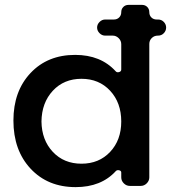

<svg xmlns="http://www.w3.org/2000/svg" viewBox="-20 -762 719 787"><path d="M628 -616H627Q612 -616 602 -606Q592 -596 592 -582V-35Q592 -21 581.5 -10.5Q571 0 557 0H512Q498 0 487.5 -10.5Q477 -21 477 -35V-55Q477 -62 468.5 -64Q460 -66 455 -61Q395 5 290 5Q176 5 105.5 -70.5Q35 -146 35 -268Q35 -388 105 -462.5Q175 -537 288 -537Q393 -537 454 -470Q459 -464 468 -466.5Q477 -469 477 -477V-581Q477 -595 466.5 -605.5Q456 -616 442 -616H411Q398 -616 388 -626Q378 -636 378 -649Q378 -662 388 -672Q398 -682 411 -682H447Q460 -682 468.5 -690.5Q477 -699 477 -712Q477 -725 485.5 -733.5Q494 -742 507 -742H562Q575 -742 583.5 -733.5Q592 -725 592 -712Q592 -699 600.5 -690.5Q609 -682 622 -682H628Q642 -682 651.5 -672Q661 -662 661 -649Q661 -636 651.5 -626Q642 -616 628 -616ZM477 -264Q477 -341 431.5 -390Q386 -439 314 -439Q242 -439 196.5 -390Q151 -341 150 -264Q151 -188 196.5 -139.5Q242 -91 314 -91Q386 -91 431.5 -139.5Q477 -188 477 -264Z"/></svg>

Font: Trueno
Style: Round
Weight: 400
Designer: Julieta Ulanovsky, Jasper
Foundry: Julieta Ulanovsky, Cannot Into Space Fonts
Version: Version 3.001